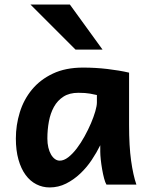

<svg xmlns="http://www.w3.org/2000/svg" viewBox="-20 -801 653 833"><path d="M400.4 -388.7Q390.1 -391.1 370.6 -394.8Q351.1 -398.4 319.8 -398.4Q281.2 -398.4 255.4 -381.8Q229.5 -365.2 214.1 -337.4Q198.7 -309.6 192.1 -273.9Q185.5 -238.3 185.5 -200.2Q185.5 -178.7 189.7 -161.1Q193.8 -143.6 201.2 -130.9Q208.5 -118.2 218.3 -111.1Q228 -104 239.3 -104Q257.3 -104 276.4 -118.9Q295.4 -133.8 313.2 -157.2Q331.1 -180.7 346.9 -209.5Q362.8 -238.3 374.8 -266.4Q386.7 -294.4 393.6 -318.4Q400.4 -342.3 400.4 -356.4ZM441.9 0Q436.5 -8.8 431.6 -27.1Q426.8 -45.4 423.1 -66.7Q419.4 -87.9 417.2 -108.6Q415 -129.4 415 -143.1V-170.9Q399.4 -139.2 377.7 -106.7Q356 -74.2 328.1 -47.9Q300.3 -21.5 266.8 -4.6Q233.4 12.2 195.3 12.2Q164.6 12.2 137.7 -1.5Q110.8 -15.1 91.1 -42Q71.3 -68.8 60.1 -108.6Q48.8 -148.4 48.8 -200.2Q48.8 -258.3 65.9 -313.7Q83 -369.1 118.7 -412.4Q154.3 -455.6 209.5 -481.7Q264.6 -507.8 340.3 -507.8Q393.6 -507.8 445.8 -501.7Q498 -495.6 540 -485.8V-258.8Q540 -166.5 548.8 -103.8Q557.6 -41 571.8 0ZM283.2 -781.2 424.8 -585.9H307.6L112.3 -781.2Z"/></svg>

Font: Andika New Basic
Style: Bold
Weight: 700
Designer: Victor Gaultney, Annie Olsen, Pablo Ugerman
Foundry: SIL International
Version: Version 5.500; ttfautohint (v1.8.3)